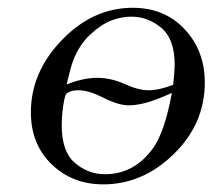

<svg xmlns="http://www.w3.org/2000/svg" viewBox="-20 -467 551 498"><path d="M60.1 -175.8Q60.1 -279.8 140.6 -363.3Q221.2 -446.8 324.2 -446.8Q407.2 -446.8 459.2 -390.9Q511.2 -335 511.2 -252.9Q511.2 -146 430.7 -67.4Q350.1 11.2 248 11.2Q168 11.2 114 -40.8Q60.1 -92.8 60.1 -175.8ZM140.1 -142.1Q140.1 -73.2 174.6 -44.2Q209 -15.1 252 -15.1Q329.1 -15.1 377.9 -84Q407.7 -127 425.8 -226.1Q423.8 -225.1 413.3 -220.5Q402.8 -215.8 392.8 -211.9Q382.8 -208 369.4 -203.6Q356 -199.2 341.6 -196.5Q327.1 -193.8 314 -193.8Q287.1 -193.8 248.5 -213.4Q210 -232.9 184.1 -232.9Q168 -232.9 159.4 -228.5Q150.9 -224.1 149.9 -220.5Q148.9 -216.8 147 -210Q140.1 -175.3 140.1 -142.1ZM152.8 -248Q195.8 -265.1 231.9 -265.1Q268.1 -265.1 303.5 -249Q338.9 -232.9 365.2 -232.9Q393.1 -232.9 429.2 -247.1Q433.1 -283.2 433.1 -298.8Q433.1 -365.7 398.4 -394.8Q363.8 -423.8 320.8 -423.8Q294.9 -423.8 268.6 -413.8Q242.2 -403.8 213.6 -377Q185.1 -350.1 169.9 -310.1Q164.1 -295.9 152.8 -248Z"/></svg>

Font: CMU Serif Extra
Style: RomanSlanted
Weight: 500
Italic angle: -9.46001°
Version: Version 0.7.0